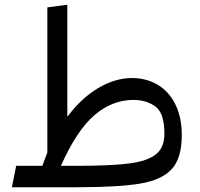

<svg xmlns="http://www.w3.org/2000/svg" viewBox="-20 -787 839 807"><path d="M744 -219Q744 -123 702.5 -77Q661 -31 570 -15.5Q479 0 301 0H30L48 -90H158L179 -146V-756L263 -767V-296Q322 -375 393 -417Q464 -459 535 -459Q594 -459 641.5 -431.5Q689 -404 716.5 -349.5Q744 -295 744 -219ZM671 -225Q671 -312 633 -339.5Q595 -367 541 -367Q452 -367 377.5 -303.5Q303 -240 236 -90H301Q447 -90 523.5 -100Q600 -110 635.5 -138.5Q671 -167 671 -225Z"/></svg>

Font: FiraGOUPP
Style: Medium
Weight: 400
Designer: bBox Type
Foundry: bBox Type GmbH
Version: Version 1.001